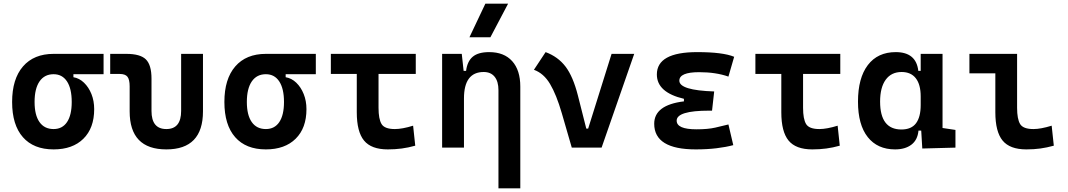

<svg xmlns="http://www.w3.org/2000/svg" viewBox="-20 -815 5899 1060"><path d="M275.9 9.8Q165.5 9.8 106.2 -57.9Q46.9 -125.5 46.9 -252Q46.9 -378.9 106.9 -448.2Q167 -517.6 275.9 -517.6H551.8V-405.3H385.3V-388.7Q418 -383.3 443.8 -358.4Q469.7 -333.5 484.9 -295.7Q500 -257.8 500 -212.4Q500 -107.9 440.4 -49.1Q380.9 9.8 275.9 9.8ZM275.9 -102.5Q324.2 -102.5 350.1 -141.1Q376 -179.7 376 -252Q376 -325.7 349.9 -365.5Q323.7 -405.3 275.9 -405.3Q225.6 -405.3 198.2 -365.5Q170.9 -325.7 170.9 -252Q170.9 -179.7 198 -141.1Q225.1 -102.5 275.9 -102.5Z M898.4 9.8Q695.8 9.8 695.8 -200.2V-338.4Q695.8 -376 683.6 -391.4Q671.4 -406.7 641.1 -406.7H588.4V-517.6H677.7Q754.4 -517.6 785.4 -487.1Q816.4 -456.5 816.4 -380.9V-202.6Q816.4 -102.5 898.4 -102.5Q980 -102.5 980 -202.6V-517.6H1100.6V-200.2Q1100.6 9.8 898.4 9.8Z M1447.8 9.8Q1337.4 9.8 1278.1 -57.9Q1218.8 -125.5 1218.8 -252Q1218.8 -378.9 1278.8 -448.2Q1338.9 -517.6 1447.8 -517.6H1723.6V-405.3H1557.1V-388.7Q1589.8 -383.3 1615.7 -358.4Q1641.6 -333.5 1656.7 -295.7Q1671.9 -257.8 1671.9 -212.4Q1671.9 -107.9 1612.3 -49.1Q1552.7 9.8 1447.8 9.8ZM1447.8 -102.5Q1496.1 -102.5 1522 -141.1Q1547.9 -179.7 1547.9 -252Q1547.9 -325.7 1521.7 -365.5Q1495.6 -405.3 1447.8 -405.3Q1397.5 -405.3 1370.1 -365.5Q1342.8 -325.7 1342.8 -252Q1342.8 -179.7 1369.9 -141.1Q1397 -102.5 1447.8 -102.5Z M2121.1 9.8Q2029.8 9.8 1989.7 -39.1Q1949.7 -87.9 1949.7 -195.3V-406.7H1806.6V-517.6H2275.4V-406.7H2069.8V-219.7Q2069.8 -158.2 2086.4 -130.4Q2103 -102.5 2160.2 -102.5Q2180.2 -102.5 2205.6 -107.2Q2231 -111.8 2260.7 -121.1L2272.5 -10.7Q2234.9 0 2197.8 4.9Q2160.6 9.8 2121.1 9.8Z M2731.9 224.6V-317.4Q2731.9 -365.2 2710.7 -391.4Q2689.5 -417.5 2650.4 -417.5Q2541.5 -417.5 2541.5 -271.5V0H2420.9V-517.6H2529.3L2539.6 -423.8H2553.2Q2559.6 -476.1 2589.8 -501.7Q2620.1 -527.3 2680.7 -527.3Q2762.7 -527.3 2807.6 -477.5Q2852.5 -427.7 2852.5 -336.9V224.6ZM2571.8 -609.4 2659.7 -794.9H2785.2L2687.5 -609.4Z M3136.7 0 3081.5 -190.4Q3051.8 -292.5 3016.8 -351.3Q2981.9 -410.2 2927.7 -429.7L2992.2 -527.3Q3060.5 -502 3102.1 -447.5Q3143.6 -393.1 3170.4 -288.1L3216.8 -105H3227.1L3356.4 -517.6H3481.4L3301.3 0Z M3821.3 9.8Q3591.8 9.8 3591.8 -131.8Q3591.8 -235.4 3755.9 -255.4V-269.5Q3606.4 -304.7 3606.4 -403.8Q3606.4 -527.3 3829.1 -527.3Q3971.2 -527.3 4033.2 -501.5L4001.5 -392.1Q3932.6 -416.5 3839.8 -416.5Q3730.5 -416.5 3730.5 -369.6Q3730.5 -316.4 3922.9 -310.1L3911.1 -204.1H3895.5Q3715.8 -204.1 3715.8 -148.9Q3715.8 -101.1 3825.2 -101.1Q3887.7 -101.1 3928.5 -110.4Q3969.2 -119.6 4001.5 -127.9L4028.3 -13.7Q3988.3 -2.9 3936 3.4Q3883.8 9.8 3821.3 9.8Z M4464.8 9.8Q4373.5 9.8 4333.5 -39.1Q4293.5 -87.9 4293.5 -195.3V-406.7H4150.4V-517.6H4619.1V-406.7H4413.6V-219.7Q4413.6 -158.2 4430.2 -130.4Q4446.8 -102.5 4503.9 -102.5Q4523.9 -102.5 4549.3 -107.2Q4574.7 -111.8 4604.5 -121.1L4616.2 -10.7Q4578.6 0 4541.5 4.9Q4504.4 9.8 4464.8 9.8Z M4921.9 9.8Q4824.2 9.8 4770.5 -58.3Q4716.8 -126.5 4716.8 -253.9Q4716.8 -384.3 4771.2 -455.8Q4825.7 -527.3 4925.3 -527.3Q5038.1 -527.3 5049.8 -423.8H5063V-517.6H5183.6V-108.4L5254.9 -97.7V0L5071.8 4.9L5065.9 -93.8H5050.8Q5045.9 -42 5011.5 -16.1Q4977.1 9.8 4921.9 9.8ZM5063 -235.4V-282.2Q5063 -348.1 5036.1 -382.8Q5009.3 -417.5 4957.5 -417.5Q4900.9 -417.5 4869.9 -375Q4838.9 -332.5 4838.9 -253.9Q4838.9 -100.1 4956.5 -100.1Q5011.7 -100.1 5037.4 -134.8Q5063 -169.4 5063 -235.4Z M5646.5 9.8Q5555.2 9.8 5515.1 -39.1Q5475.1 -87.9 5475.1 -195.3V-410.2H5332V-517.6H5595.2V-219.7Q5595.2 -158.2 5611.8 -130.4Q5628.4 -102.5 5685.5 -102.5Q5725.6 -102.5 5786.1 -121.1L5797.9 -10.7Q5759.3 0 5723.4 4.9Q5687.5 9.8 5646.5 9.8Z"/></svg>

Font: Cascadia Mono NF SemiBold
Style: Regular
Weight: 600
Monospace: yes
Designer: Aaron Bell
Foundry: Saja Typeworks
Version: Version 2404.023; ttfautohint (v1.8.4)